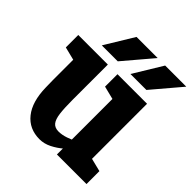

<svg xmlns="http://www.w3.org/2000/svg" viewBox="-194 -828 964 964"><g transform="rotate(45 287.5 -346.0)"><path d="M78.3 -250H218.3Q218.3 -192 222.8 -155.8Q227.3 -119.7 240.8 -103.3Q254.3 -87 281 -87L241 8Q167 8 124.2 -45.5Q81.3 -99 79.3 -198ZM496.7 -140 356.7 -60V-500H496.7ZM218.3 -250H78.3V-500H218.3ZM356.7 -61.7 496.7 -140V0H356.7ZM439.3 -150 450 -146.7Q450 -146.7 439 -131Q428 -115.3 408 -92.3Q388 -69.3 361.5 -46.3Q335 -23.3 304 -7.7Q273 8 240 8L280 -87Q305 -87 332.5 -96.5Q360 -106 384.2 -118.5Q408.3 -131 423.8 -140.5Q439.3 -150 439.3 -150ZM486.7 0 460 -118.3 566.7 -91.7V0ZM88.3 -391.7 8.3 -411.7V-500H88.3ZM366.7 -391.7 286.7 -411.7V-500H366.7ZM372 -700 242 -546.7H128.7L222 -700ZM575.3 -700 445.3 -546.7H332L425.3 -700Z"/></g></svg>

Font: Epunda Slab Light
Style: Regular
Weight: 300
Designer: Simon Atzbach
Foundry: typofactur
Version: Version 1.102